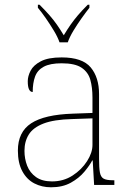

<svg xmlns="http://www.w3.org/2000/svg" viewBox="-20 -786 557 816"><path d="M197 10Q158 10 126 -6.5Q94 -23 75 -58Q56 -93 56 -146Q56 -225 112.5 -262Q169 -299 290 -303L373 -306V-371Q373 -414 364 -446.5Q355 -479 327 -498Q299 -517 242 -517Q193 -517 166 -502.5Q139 -488 129 -460.5Q119 -433 119 -395Q109 -395 103.5 -406Q98 -417 98 -441Q98 -462 110 -485.5Q122 -509 153.5 -525.5Q185 -542 242 -542Q330 -542 365.5 -499.5Q401 -457 401 -386V-110Q401 -73 404.5 -53.5Q408 -34 420 -27Q432 -20 459 -20H466V0H380L374 -104H372Q361 -83 338.5 -56Q316 -29 281 -9.5Q246 10 197 10ZM201 -15Q250 -15 288.5 -40Q327 -65 350 -101Q373 -137 373 -170V-283L287 -280Q209 -278 165 -261Q121 -244 102.5 -214.5Q84 -185 84 -145Q84 -111 95.5 -81.5Q107 -52 133 -33.5Q159 -15 201 -15ZM233 -606Q225 -629 209 -655.5Q193 -682 175 -708Q157 -734 141 -753V-766H148Q173 -741 190.5 -721Q208 -701 222 -681Q236 -661 251 -636Q266 -661 280 -681Q294 -701 311 -721Q328 -741 353 -766H360V-753Q345 -734 326.5 -708Q308 -682 292 -655.5Q276 -629 268 -606Z"/></svg>

Font: Noto Serif Armenian Thin
Style: Regular
Weight: 250
Version: Version 2.007